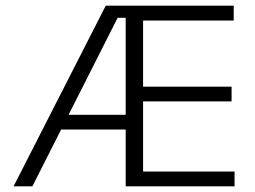

<svg xmlns="http://www.w3.org/2000/svg" viewBox="-20 -659 901 679"><path d="M94.5 0H28L354 -639H436V-596H396ZM446.5 -201H173V-253H446.5ZM809.5 0H443V-52.5H809.5ZM486 0H424.5V-639H486ZM799 -300.5H459.5V-352.5H799ZM806.5 -586.5H442.5V-639H806.5Z"/></svg>

Font: Anek Devanagari Medium Light
Style: Regular
Weight: 300
Version: Version 1.003